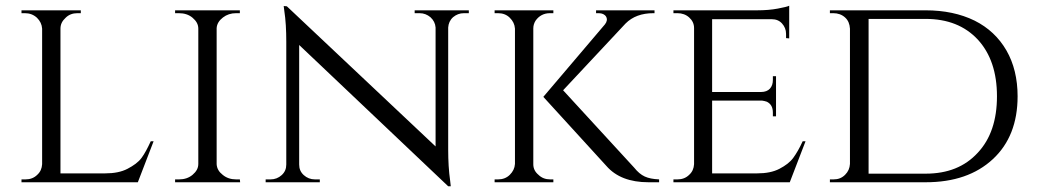

<svg xmlns="http://www.w3.org/2000/svg" viewBox="-20 -636 3621 670"><path d="M55 -10C55 -10 55 0 55 0C55 0 461 0 461 0C461 0 516 -143 516 -143C516 -143 506 -143 506 -143C506 -143 506 -143 506 -143C495 -119 485 -100 474 -85C463 -70 446 -58 425 -47C404 -36 378 -31 347 -31C347 -31 191 -31 191 -31C191 -31 191 -536 191 -536C191 -536 191 -536 191 -536C191 -551 197 -563 209 -574C220 -585 234 -590 250 -590C250 -590 262 -590 262 -590C262 -590 262 -600 262 -600C262 -600 55 -600 55 -600C55 -600 55 -590 55 -590C55 -590 67 -590 67 -590C67 -590 67 -590 67 -590C83 -590 97 -585 109 -574C120 -563 126 -551 127 -536C127 -536 127 -63 127 -63C127 -63 127 -63 127 -63C126 -48 121 -36 110 -26C99 -15 85 -10 69 -10C69 -10 55 -10 55 -10Z M591 -10C591 -10 591 0 591 0C591 0 818 0 818 0C818 0 817 -10 817 -10C817 -10 804 -10 804 -10C804 -10 804 -10 804 -10C786 -10 770 -15 757 -26C744 -36 737 -48 736 -63C736 -63 736 -538 736 -538C736 -538 736 -538 736 -538C737 -553 745 -565 758 -575C771 -585 786 -590 804 -590C804 -590 817 -590 817 -590C817 -590 817 -600 817 -600C817 -600 591 -600 591 -600C591 -600 591 -590 591 -590C591 -590 604 -590 604 -590C604 -590 604 -590 604 -590C623 -590 639 -585 652 -574C665 -563 672 -551 672 -536C672 -536 672 -64 672 -64C672 -64 672 -64 672 -64C672 -49 665 -37 652 -26C639 -15 623 -10 605 -10C605 -10 591 -10 591 -10Z M1616 -590C1616 -590 1616 -600 1616 -600C1616 -600 1427 -600 1427 -600C1427 -600 1427 -590 1427 -590C1427 -590 1444 -590 1444 -590C1444 -590 1444 -590 1444 -590C1459 -590 1471 -585 1482 -576C1493 -566 1499 -554 1500 -540C1500 -540 1500 -125 1500 -125C1500 -125 981 -614 981 -614C981 -614 970 -615 970 -615C970 -615 972 -599 972 -599C972 -599 972 -599 972 -599C977 -567 979 -531 979 -490C979 -490 979 -62 979 -62C979 -62 979 -62 979 -62C979 -47 974 -35 963 -25C952 -15 939 -10 924 -10C924 -10 907 -10 907 -10C907 -10 907 0 907 0C907 0 1096 0 1096 0C1096 0 1096 -10 1096 -10C1096 -10 1079 -10 1079 -10C1079 -10 1079 -10 1079 -10C1064 -10 1051 -15 1040 -25C1029 -35 1024 -47 1024 -62C1024 -62 1024 -479 1024 -479C1024 -479 1544 14 1544 14C1544 14 1553 14 1553 14C1553 14 1551 -4 1551 -4C1551 -4 1551 -4 1551 -4C1546 -39 1544 -75 1544 -114C1544 -114 1544 -540 1544 -540C1544 -540 1544 -540 1544 -540C1545 -554 1550 -566 1561 -576C1572 -585 1584 -590 1599 -590C1599 -590 1616 -590 1616 -590Z M2280 -10C2280 -10 2280 -10 2280 -10C2259 -11 2243 -14 2230 -20C2217 -26 2205 -36 2193 -51C2193 -51 1945 -321 1945 -321C1945 -321 2163 -554 2163 -554C2163 -554 2163 -554 2163 -554C2187 -578 2219 -590 2260 -590C2260 -590 2264 -590 2264 -590C2264 -590 2264 -600 2264 -600C2264 -600 2060 -600 2060 -600C2060 -600 2060 -590 2060 -590C2060 -590 2069 -590 2069 -590C2069 -590 2069 -590 2069 -590C2081 -590 2090 -586 2095 -578C2100 -569 2098 -560 2091 -551C2091 -551 1876 -298 1876 -298C1876 -298 2096 -57 2096 -57C2096 -57 2096 -57 2096 -57C2129 -19 2178 0 2243 0C2243 0 2280 0 2280 0C2280 0 2280 -10 2280 -10ZM1900 -10C1884 -10 1870 -15 1859 -26C1847 -36 1841 -48 1841 -63C1841 -63 1841 -537 1841 -537C1841 -537 1841 -537 1841 -537C1841 -547 1844 -556 1849 -564C1849 -564 1849 -564 1849 -564C1861 -581 1878 -590 1899 -590C1899 -590 1911 -590 1911 -590C1911 -590 1911 -600 1911 -600C1911 -600 1706 -600 1706 -600C1706 -600 1706 -590 1706 -590C1706 -590 1718 -590 1718 -590C1718 -590 1718 -590 1718 -590C1734 -590 1748 -585 1759 -574C1770 -563 1776 -551 1777 -536C1777 -536 1777 -64 1777 -64C1777 -64 1777 -64 1777 -64C1776 -49 1770 -37 1759 -26C1748 -15 1734 -10 1718 -10C1718 -10 1706 -10 1706 -10C1706 -10 1706 0 1706 0C1706 0 1911 0 1911 0C1911 0 1911 -10 1911 -10C1911 -10 1900 -10 1900 -10C1900 -10 1900 -10 1900 -10Z M2330 -10C2330 -10 2330 0 2330 0C2330 0 2736 0 2736 0C2736 0 2791 -143 2791 -143C2791 -143 2781 -143 2781 -143C2781 -143 2781 -143 2781 -143C2770 -119 2759 -100 2748 -85C2737 -70 2721 -58 2700 -47C2679 -36 2653 -31 2622 -31C2622 -31 2465 -31 2465 -31C2465 -31 2465 -285 2465 -285C2465 -285 2639 -285 2639 -285C2639 -285 2639 -285 2639 -285C2645 -284 2651 -283 2656 -281C2656 -281 2656 -281 2656 -281C2670 -274 2677 -262 2677 -243C2677 -243 2677 -230 2677 -230C2677 -230 2688 -230 2688 -230C2688 -230 2688 -370 2688 -370C2688 -370 2677 -370 2677 -370C2677 -370 2677 -357 2677 -357C2677 -357 2677 -357 2677 -357C2677 -345 2674 -335 2667 -327C2660 -319 2649 -315 2636 -315C2636 -315 2465 -315 2465 -315C2465 -315 2465 -569 2465 -569C2465 -569 2673 -569 2673 -569C2673 -569 2673 -569 2673 -569C2688 -569 2700 -564 2709 -554C2718 -544 2723 -532 2723 -518C2723 -518 2723 -503 2723 -503C2723 -503 2734 -502 2734 -502C2734 -502 2734 -616 2734 -616C2734 -616 2734 -616 2734 -616C2728 -613 2715 -610 2694 -606C2673 -602 2649 -600 2622 -600C2622 -600 2330 -600 2330 -600C2330 -600 2330 -590 2330 -590C2330 -590 2344 -590 2344 -590C2344 -590 2344 -590 2344 -590C2360 -590 2374 -585 2385 -575C2396 -565 2402 -553 2402 -538C2402 -538 2402 -63 2402 -63C2402 -63 2402 -63 2402 -63C2401 -48 2396 -36 2385 -26C2374 -15 2360 -10 2344 -10C2344 -10 2330 -10 2330 -10Z M3531 -300C3531 -361 3518 -415 3492 -460C3466 -505 3429 -540 3381 -564C3332 -588 3275 -600 3210 -600C3210 -600 2876 -600 2876 -600C2876 -600 2876 -590 2876 -590C2876 -590 2888 -590 2888 -590C2888 -590 2888 -590 2888 -590C2904 -590 2918 -585 2929 -575C2940 -565 2945 -552 2946 -536C2946 -536 2946 -64 2946 -64C2946 -64 2946 -64 2946 -64C2945 -49 2940 -37 2929 -26C2918 -15 2905 -10 2889 -10C2889 -10 2876 -10 2876 -10C2876 -10 2876 0 2876 0C2876 0 3210 0 3210 0C3210 0 3210 0 3210 0C3309 0 3387 -27 3445 -81C3502 -134 3531 -207 3531 -300C3531 -300 3531 -300 3531 -300ZM3210 -570C3210 -570 3210 -570 3210 -570C3287 -570 3347 -546 3392 -498C3437 -449 3459 -383 3459 -300C3459 -300 3459 -300 3459 -300C3459 -217 3437 -151 3392 -103C3347 -54 3287 -30 3210 -30C3210 -30 3011 -30 3011 -30C3011 -30 3011 -570 3011 -570C3011 -570 3210 -570 3210 -570Z"/></svg>

Font: Cinzel Utterance
Style: Regular
Weight: 500
Designer: Natanael Gama
Foundry: ""
Version: ""